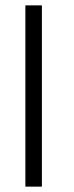

<svg xmlns="http://www.w3.org/2000/svg" viewBox="-20 -695 275 715"><path d="M74.5 0H136V-675H74.5Z"/></svg>

Font: Anybody Light
Style: Regular
Weight: 300
Designer: Tyler Finck
Foundry: Etcetera Type Company
Version: Version 1.111; ttfautohint (v1.8.4)